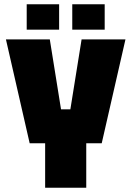

<svg xmlns="http://www.w3.org/2000/svg" viewBox="-20 -886 620 906"><path d="M193 0V-210H120L8 -700H215L268 -370H312L365 -700H572L460 -210H387V0ZM106 -746V-866H259V-746ZM321 -746V-866H474V-746Z"/></svg>

Font: Tektur SemiCondensed ExtraBold
Style: Regular
Weight: 800
Width: 4
Designer: Adam Jagosz
Foundry: Adam Jagosz
Version: Version 1.005;gftools[0.9.30]